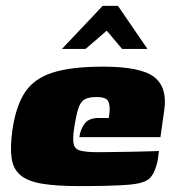

<svg xmlns="http://www.w3.org/2000/svg" viewBox="-20 -626 589 651"><path d="M250 5Q172 5 123.5 -3Q75 -11 50 -31.5Q25 -52 19.5 -89Q14 -126 22 -185Q34 -267 65 -313.5Q96 -360 159 -380Q222 -400 330 -400Q457 -400 502.5 -365Q548 -330 537 -253L524 -161H249Q253 -189 267.5 -207.5Q282 -226 315 -226H349L351 -242Q354 -268 347 -282.5Q340 -297 307 -297Q281 -297 267 -289Q253 -281 245.5 -258Q238 -235 231 -189Q226 -154 230 -137Q234 -120 253.5 -115Q273 -110 313 -110Q329 -110 361 -110.5Q393 -111 428 -111.5Q463 -112 489 -113Q515 -114 519 -114L516 -91Q514 -74 506.5 -53.5Q499 -33 488 -22Q471 -4 414.5 0.5Q358 5 250 5ZM190 -460 328 -606H380L480 -460H394L342 -522L270 -460Z"/></svg>

Font: Genos Thin Black
Style: Italic
Weight: 900
Italic angle: -8°
Version: Version 1.010